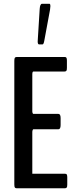

<svg xmlns="http://www.w3.org/2000/svg" viewBox="-20 -1007 407 1027"><path d="M189 -769.5Q181.6 -769.5 181.6 -785.2Q181.6 -788.6 182.6 -802.2L192.4 -960Q194.3 -986.8 205.1 -986.8H244.6Q249.5 -986.8 249.5 -973.1Q249.5 -966.8 247.6 -955.1L216.8 -788.6Q213.4 -769.5 207.5 -769.5ZM68.8 0Q62.5 0 59.6 -3.7Q56.6 -7.3 56.6 -20.5V-681.6Q56.6 -694.3 59.6 -698.2Q62.5 -702.1 68.8 -702.1H325.7Q329.6 -702.1 332 -701.2Q334.5 -700.2 336.2 -695.8Q337.9 -691.4 337.9 -682.6V-644Q337.9 -631.8 335 -628.2Q332 -624.5 325.7 -624.5H158.7Q152.8 -624.5 152.8 -608.4V-411.1Q152.8 -406.7 154.5 -402.3Q156.2 -397.9 157.7 -397.9H292Q304.2 -397.9 304.2 -375.5V-337.9Q304.2 -315.4 292 -315.4H158.2Q156.2 -315.4 154.5 -310.5Q152.8 -305.7 152.8 -300.8V-77.6H327.1Q331.5 -77.6 334 -76.7Q336.4 -75.7 338.1 -71.3Q339.8 -66.9 339.8 -58.1V-19.5Q339.8 -7.3 336.7 -3.7Q333.5 0 327.1 0Z"/></svg>

Font: BenchNine
Style: Bold
Weight: 700
Version: Version 1 ; ttfautohint (v0.92.18-e454-dirty) -l 8 -r 50 -G 